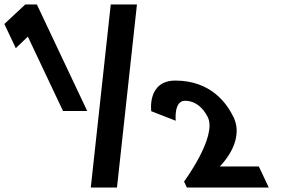

<svg xmlns="http://www.w3.org/2000/svg" viewBox="-308 -845 1273 865"><path d="M-236.9 -628 -182.5 -680 -24.1 -345H84.9L-142 -825H-194L-288.4 -737ZM309 -825H191L101 0H219ZM525.2 -391C589.2 -391 620.6 -333 628.6 -316C670.2 -228 521.2 -27 521.2 -27L534 0H903L858.1 -95H682.1C682.1 -95 797.1 -205 744.6 -316C716.7 -375 645.1 -482 482.1 -482C354.1 -482 373.4 -344 373.4 -344L483.7 -301C483.7 -301 474.2 -391 525.2 -391Z"/></svg>

Font: Hussar
Style: BdOpOblFive
Weight: 700
Foundry: Cannot Into Space Fonts
Version: Version 2.00